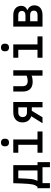

<svg xmlns="http://www.w3.org/2000/svg" viewBox="1428 -2320 1045 3940"><g transform="rotate(-90 1950.0 -350.5)"><path d="M57 152V-103H85Q103 -124 115.5 -148.5Q128 -173 135 -208Q142 -243 146.5 -295Q151 -347 154 -421.5Q157 -496 160 -600H531V-103H593V152H489V0H161V152ZM207 -103H421V-497H261Q257 -406 254 -342Q251 -278 246 -234.5Q241 -191 231.5 -160Q222 -129 207 -103Z M785 -600H1058V-103H1222V0H785V-103H948V-497H785ZM995 -687Q958 -687 937 -709Q916 -731 916 -770Q916 -810 937 -831.5Q958 -853 995 -853Q1032 -853 1053 -831.5Q1074 -810 1074 -770Q1074 -731 1053 -709Q1032 -687 995 -687Z M1717 0V-220H1615Q1551 -220 1504.5 -243Q1458 -266 1433 -308.5Q1408 -351 1408 -410Q1408 -469 1433 -511.5Q1458 -554 1504.5 -577Q1551 -600 1615 -600H1827V0ZM1391 0 1552 -260H1670L1513 0ZM1615 -319H1717V-497H1615Q1568 -497 1542.5 -473.5Q1517 -450 1517 -408Q1517 -366 1542.5 -342.5Q1568 -319 1615 -319Z M2367 0V-224Q2340 -213 2309 -207.5Q2278 -202 2242 -202Q2144 -202 2092.5 -254.5Q2041 -307 2041 -407V-600H2151V-407Q2151 -356 2178.5 -330Q2206 -304 2260 -304Q2288 -304 2314.5 -309.5Q2341 -315 2367 -326V-600H2477V0Z M2735 -600H3008V-103H3172V0H2735V-103H2898V-497H2735ZM2945 -687Q2908 -687 2887 -709Q2866 -731 2866 -770Q2866 -810 2887 -831.5Q2908 -853 2945 -853Q2982 -853 3003 -831.5Q3024 -810 3024 -770Q3024 -731 3003 -709Q2982 -687 2945 -687Z M3373 0V-600H3605Q3697 -600 3748.5 -555.5Q3800 -511 3800 -432Q3800 -393 3778.5 -362Q3757 -331 3719 -316V-304Q3762 -288 3786 -251.5Q3810 -215 3810 -168Q3810 -89 3757 -44.5Q3704 0 3611 0ZM3483 -102H3612Q3655 -102 3678 -121.5Q3701 -141 3701 -178Q3701 -215 3678 -234.5Q3655 -254 3612 -254H3483ZM3483 -350H3606Q3649 -350 3672 -369.5Q3695 -389 3695 -424Q3695 -459 3672 -478.5Q3649 -498 3606 -498H3483Z"/></g></svg>

Font: Martian Mono SemiCondensed
Style: Regular
Weight: 400
Width: 4
Designer: Roman Shamin
Foundry: Evil Martians
Version: Version 1.000